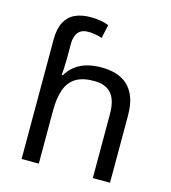

<svg xmlns="http://www.w3.org/2000/svg" viewBox="-113 -856 843 948"><g transform="rotate(15 308.5 -382.5)"><path d="M85 -611Q85 -665 102.5 -699Q120 -733 153.5 -749Q187 -765 233 -765Q262 -765 286.5 -760.5Q311 -756 327 -749L312 -680Q296 -685 278.5 -688.5Q261 -692 241 -692Q207 -692 190 -671.5Q173 -651 173 -613V-535Q173 -513 171.5 -488Q170 -463 169 -452H174Q193 -483 218.5 -502Q244 -521 277 -530Q310 -539 350 -539Q410 -539 451.5 -518Q493 -497 515 -453.5Q537 -410 537 -343V0H449V-326Q449 -398 420 -431.5Q391 -465 331 -465Q273 -465 238.5 -443.5Q204 -422 188.5 -379Q173 -336 173 -271V0H85Z"/></g></svg>

Font: uguzrati25
Style: Book
Weight: 400
Designer: Jelle Bosma - Monotype Design Team, Universal Thirst
Foundry: Monotype Imaging Inc.
Version: Version 2.106